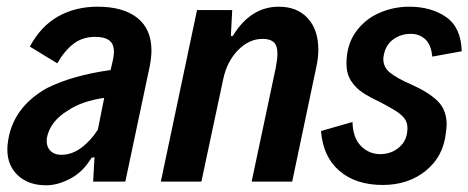

<svg xmlns="http://www.w3.org/2000/svg" viewBox="-20 -542 1398 573"><path d="M432 -391Q432 -372 427 -345L354 0H258L262 -73L253 -71Q228 -29 190 -9Q152 11 118 11Q65 11 33.5 -18.5Q2 -48 2 -95Q2 -107 3 -113Q15 -220 120 -279Q196 -317 310 -333L314 -350Q320 -373 320 -388Q320 -411 306 -421.5Q292 -432 264 -432Q226 -432 199 -411Q172 -390 151 -353L69 -403Q102 -464 153.5 -493Q205 -522 271 -522Q348 -522 390 -488.5Q432 -455 432 -391ZM272 -155 291 -250Q224 -240 184 -213Q130 -181 120 -131Q117 -107 129 -93.5Q141 -80 163 -80Q194 -80 222 -100.5Q250 -121 272 -155Z M568 -512H673L669 -434L675 -435Q728 -522 812 -522Q867 -522 898.5 -487.5Q930 -453 930 -394Q930 -369 924 -342L852 0H731L803 -340Q808 -367 808 -381Q808 -406 797 -416Q786 -426 764 -426Q723 -426 690 -392Q657 -358 646 -305L581 0H460Z M938 -151 1032 -178Q1033 -131 1057 -106.5Q1081 -82 1115 -82Q1148 -82 1172 -103Q1196 -124 1196 -160Q1196 -178 1185.5 -190.5Q1175 -203 1155.5 -214.5Q1136 -226 1115 -237Q1081 -253 1061 -266.5Q1041 -280 1027.5 -301Q1014 -322 1014 -352Q1014 -407 1041 -445.5Q1068 -484 1111 -503Q1154 -522 1201 -522Q1267 -522 1311.5 -491Q1356 -460 1358 -389L1270 -373Q1267 -408 1249.5 -424.5Q1232 -441 1206 -441Q1176 -441 1153 -424Q1130 -407 1125 -375Q1124 -372 1124 -366Q1124 -341 1144 -325Q1164 -309 1207 -290Q1259 -267 1286 -240.5Q1313 -214 1313 -170Q1313 -164 1311 -148Q1304 -76 1251.5 -33Q1199 10 1122 10Q1042 10 993 -32Q944 -74 938 -151Z"/></svg>

Font: Decalotype SemiBold Italic
Style: Regular
Weight: 600
Italic angle: -12°
Designer: Alfredo Marco Pradil
Foundry: Alfredo Marco Pradil
Version: Version 1.0